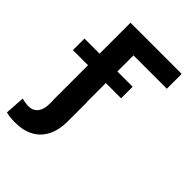

<svg xmlns="http://www.w3.org/2000/svg" viewBox="-273 -626 930 930"><g transform="rotate(45 192.0 -161.5)"><path d="M410.2 -428.7H181.6V-318.4H286.1V-239.3H181.6V-110.4H182.6V23.4Q182.6 80.6 162.1 121.8Q141.6 163.1 102.3 185.1Q63 207 7.8 207Q-11.2 207 -25.9 205.6Q-40.5 204.1 -56.6 200.2L-49.8 98.6Q-40 101.6 -26.9 103.5Q-13.7 105.5 -2 105.5Q26.4 105.5 43.5 84Q60.5 62.5 60.5 23.4V0H59.6V-239.3H-43.9V-318.4H59.6V-530.3H410.2Z"/></g></svg>

Font: Pretendard GOV SemiBold
Style: Regular
Weight: 600
Designer: Base glyphs from Inter by Rasmus Andersson; Hangeul glyphs from Noto Sans CJK(Source Han Sans) by Jang Soo-young and Kan
Foundry: Kil Hyung-jin
Version: Version 1.309